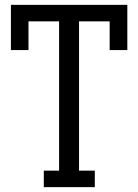

<svg xmlns="http://www.w3.org/2000/svg" viewBox="-20 -770 569 790"><path d="M24.9 -564V-750H503.9V-564H431.2V-682.1H305.2V-67.9H370.1V0H160.2V-67.9H223.1V-682.1H97.2V-564Z"/></svg>

Font: Kelly Slab
Style: Regular
Weight: 400
Designer: Denis Masharov
Foundry: Denis Masharov
Version: Version 1.001